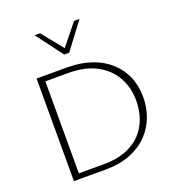

<svg xmlns="http://www.w3.org/2000/svg" viewBox="-158 -1032 1059 1157"><g transform="rotate(-20 371.0 -453.5)"><path d="M117 0V-658H313Q398 -658 466 -635Q534 -612 582.5 -569Q631 -526 657 -466.5Q683 -407 683 -334Q683 -269 661 -209Q639 -149 594 -102Q549 -55 480.5 -27.5Q412 0 319 0ZM161 -34H322Q403 -34 462.5 -57Q522 -80 560.5 -121Q599 -162 617.5 -215Q636 -268 636 -328Q636 -412 598.5 -479Q561 -546 488 -585Q415 -624 307 -624H161ZM323 -737 332 -763 448 -907H483L355 -737ZM323 -737 195 -907H230L347 -762L355 -737Z"/></g></svg>

Font: Ysabeau Infant ExtraLight
Style: Regular
Weight: 250
Designer: Christian Thalmann (Catharsis Fonts)
Version: Version 2.001;gftools[0.9.30]; featfreeze: ss01,ss02,lnum